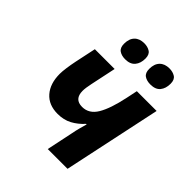

<svg xmlns="http://www.w3.org/2000/svg" viewBox="-207 -881 1009 1009"><g transform="rotate(45 297.5 -376.0)"><path d="M94 -428 119 -546H266L236 -404Q228 -367 228 -346Q228 -284 286 -284Q337 -284 367 -334Q397 -384 418 -484L431 -546H578L462 0H315L346 -148Q350 -170 356 -192.5Q362 -215 368 -236H364Q335 -204 300.5 -185.5Q266 -167 221 -167Q154 -167 117 -209.5Q80 -252 80 -324Q80 -342 84 -370.5Q88 -399 94 -428ZM456 -621Q429 -621 411.5 -633Q394 -645 394 -675Q394 -712 413.5 -732Q433 -752 468 -752Q493 -752 511 -740.5Q529 -729 529 -699Q529 -664 511.5 -642.5Q494 -621 456 -621ZM269 -621Q242 -621 224.5 -633Q207 -645 207 -675Q207 -712 226.5 -732Q246 -752 281 -752Q306 -752 324 -740.5Q342 -729 342 -699Q342 -664 324 -642.5Q306 -621 269 -621Z"/></g></svg>

Font: BC Sans
Style: Bold Italic
Weight: 700
Italic angle: -12°
Designer: Monotype Design Team
Province of B.C.
Foundry: Monotype Imaging Inc.
Version: Version 2.000;GOOG;noto-source:20170915:90ef993387c0